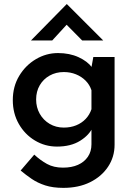

<svg xmlns="http://www.w3.org/2000/svg" viewBox="-20 -699 652 930"><path d="M287 211Q236 211 199 199Q162 187 133.5 167.5Q105 148 80 127L146 50Q175 77 207.5 95Q240 113 285 113Q327 113 357.5 99.5Q388 86 405.5 60.5Q423 35 423 0V-105L430 -84Q413 -45 368 -17Q323 11 256 11Q198 11 149 -18.5Q100 -48 71 -99Q42 -150 42 -214Q42 -280 73 -331.5Q104 -383 154 -412.5Q204 -442 261 -442Q317 -442 360.5 -422Q404 -402 426 -372L420 -356L432 -423H535V2Q535 61 503.5 108.5Q472 156 416.5 183.5Q361 211 287 211ZM155 -217Q155 -179 172.5 -148Q190 -117 220.5 -99Q251 -81 289 -81Q322 -81 349 -92Q376 -103 395 -123Q414 -143 423 -170V-262Q414 -289 394.5 -308.5Q375 -328 348 -339Q321 -350 289 -350Q251 -350 220.5 -333Q190 -316 172.5 -286Q155 -256 155 -217ZM378 -503 291 -591 321 -599 233 -503H130L303 -679H304L480 -503Z"/></svg>

Font: Josefin Sans Thin SemiBold
Style: Regular
Weight: 600
Version: Version 2.000